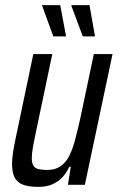

<svg xmlns="http://www.w3.org/2000/svg" viewBox="-20 -721 464 749"><path d="M129 8Q91 8 68.5 -1Q46 -10 36.5 -30Q27 -50 27 -81Q27 -101 31 -127.5Q35 -154 42 -186L110 -510H184L121 -210Q113 -173 108.5 -147Q104 -121 104 -104Q104 -85 110 -75Q116 -65 129.5 -61.5Q143 -58 164 -58Q196 -58 217 -73Q238 -88 251 -114.5Q264 -141 273.5 -177.5Q283 -214 293 -258L346 -510H419L311 0H245L256 -70H250Q239 -46 223 -29Q207 -12 184 -2Q161 8 129 8ZM188 -579 145 -697 144 -701H215L237 -583V-579ZM303 -579 259 -697 258 -701H329L350 -583L351 -579Z"/></svg>

Font: Saira Condensed
Style: Italic
Weight: 400
Width: 3
Italic angle: -12°
Designer: Hector Gatti with collaboration of the Omnibus-Type team
Foundry: Omnibus-Type
Version: Version 1.100